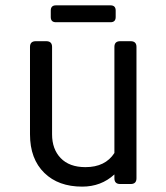

<svg xmlns="http://www.w3.org/2000/svg" viewBox="-20 -692 626 722"><path d="M190.4 -671.9H395.5Q415 -671.9 415 -652.3V-627.9Q415 -608.4 395.5 -608.4H190.4Q170.9 -608.4 170.9 -627.9V-652.3Q170.9 -671.9 190.4 -671.9ZM471.2 0H432.1Q410.2 0 410.2 -21.5V-36.1Q360.4 9.8 289.1 9.8Q199.7 9.8 147 -41.5Q92.8 -94.2 92.8 -187V-515.6Q92.8 -537.1 114.7 -537.1H153.8Q175.8 -537.1 175.8 -515.6V-187Q175.8 -131.3 208 -97.7Q240.7 -63.5 301.3 -63.5Q376 -63.5 410.2 -116.7V-515.6Q410.2 -537.1 432.1 -537.1H471.2Q493.2 -537.1 493.2 -515.6V-21.5Q493.2 0 471.2 0Z"/></svg>

Font: Simply Mono
Style: Book
Weight: 400
Designer: Wojciech Kalinowski "wmk69" (wmk69@o2.pl)
Foundry: Wojciech Kalinowski "wmk69" (wmk69@o2.pl)
Version: Version 1.0.0